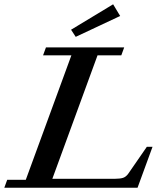

<svg xmlns="http://www.w3.org/2000/svg" viewBox="-32 -887 770 907"><path d="M325.7 -712.9 303.7 -746.6 502.4 -866.7 535.6 -811.5ZM-11.7 0 2 -37.6H89.8L305.2 -625.5H171.4L185.1 -663.1H554.7L541 -625.5H428.7L215.3 -42.5H513.2Q536.1 -42.5 549.8 -47.1Q563.5 -51.8 574.2 -66.9L661.6 -193.4H688.5L617.7 0Z"/></svg>

Font: Elstob 8pt SemiBold
Style: Italic
Weight: 600
Italic angle: -20°
Designer: Peter S. Baker
Version: Version 1.015